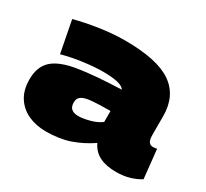

<svg xmlns="http://www.w3.org/2000/svg" viewBox="-119 -737 991 924"><g transform="rotate(30 376.0 -275.0)"><path d="M30 -168Q30 -239 71 -276Q112 -313 202.5 -327.5Q293 -342 440 -347Q430 -363 399 -370Q368 -377 319 -377Q273 -377 212.5 -369Q152 -361 97 -346L63 -522Q123 -538 196 -549Q269 -560 336 -560Q515 -560 595.5 -504.5Q676 -449 676 -336V-234Q676 -204 684.5 -193.5Q693 -183 706 -183Q711 -183 717.5 -183.5Q724 -184 729 -186L746 -26Q721 -10 687.5 0Q654 10 613 10Q558 10 521.5 -8Q485 -26 466 -66Q413 -30 355.5 -10Q298 10 223 10Q168 10 124.5 -10Q81 -30 55.5 -69.5Q30 -109 30 -168ZM270 -179Q270 -153 284 -142.5Q298 -132 321 -132Q345 -132 382 -141.5Q419 -151 444 -170V-231Q379 -231 341 -227.5Q303 -224 286.5 -213Q270 -202 270 -179Z"/></g></svg>

Font: Georama Extended Black
Style: Regular
Weight: 900
Width: 7
Designer: Jean-Baptiste Levee
Foundry: Production Type
Version: Version 1.000